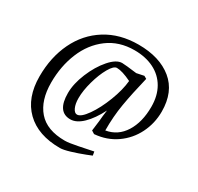

<svg xmlns="http://www.w3.org/2000/svg" viewBox="-181 -883 1352 1312"><g transform="rotate(30 494.5 -226.5)"><path d="M76 -141Q76 -292 133.5 -411.5Q191 -531 299.5 -599Q408 -667 555 -667Q722 -667 821 -586Q920 -505 920 -349Q920 -257 880 -176.5Q840 -96 766.5 -44.5Q693 7 596 15L572 0Q577 -40 582 -79Q585 -119 592 -169Q550 -86 501 -38.5Q452 9 404 9Q301 9 301 -139Q301 -212 336.5 -298Q372 -384 423.5 -443Q475 -502 520 -502Q544 -502 637 -490L695 -502L716 -490Q683 -354 666 -254Q649 -154 650 -45Q741 -60 791.5 -140.5Q842 -221 842 -342Q842 -429 806 -491.5Q770 -554 704 -587Q638 -620 550 -620Q429 -620 342 -555Q255 -490 210.5 -381.5Q166 -273 166 -144Q166 -4 234.5 75Q303 154 445 154Q476 154 544.5 140Q613 126 657 117L662 146Q670 144 620 163.5Q570 183 518.5 198.5Q467 214 441 214Q268 214 172 120.5Q76 27 76 -141ZM428 -42Q459 -42 502.5 -104Q546 -166 580.5 -255.5Q615 -345 622 -419Q548 -455 506 -455Q481 -455 451.5 -403.5Q422 -352 401.5 -278.5Q381 -205 381 -145Q381 -100 394.5 -71Q408 -42 428 -42Z"/></g></svg>

Font: Andada Pro
Style: Italic
Weight: 400
Italic angle: -7°
Designer: Carolina Giovagnoli
Foundry: Huerta Tipografica
Version: Version 3.005; ttfautohint (v1.8.4)